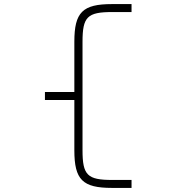

<svg xmlns="http://www.w3.org/2000/svg" viewBox="-20 -820 909 940"><path d="M344 -330.5V-84.5C344 60 384 100 528.5 100H624V61H529.5C407.5 61 384 37.5 384 -84.5V-615.5C384 -737.5 407.5 -761 529.5 -761H624V-800H528.5C384 -800 344 -760 344 -615.5V-369.5H200V-330.5Z"/></svg>

Font: Melete UltraLight
Style: Regular
Weight: 200
Width: 6
Designer: Sora Sagano
Foundry: DOT COLON
Version: Version 0.200;FEAKit 1.0